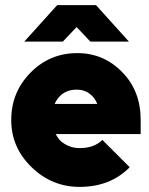

<svg xmlns="http://www.w3.org/2000/svg" viewBox="-20 -720 585 752"><path d="M75 -557H226L280 -614L334 -557H485L356 -700H204ZM531 -195V-250Q531 -363 460 -436Q387 -512 283 -512Q175 -512 100 -436Q24 -359 24 -250Q24 -142 104 -65Q183 12 292 12Q412 12 488 -65L381 -172Q349 -140 292 -140Q257 -140 229 -159Q219 -165 211.5 -174.5Q204 -184 198 -195ZM280 -369Q311 -369 332 -352Q351 -338 361 -313H194Q204 -336 223 -351Q247 -369 280 -369Z"/></svg>

Font: Unageo
Style: ExtraBold
Weight: 800
Designer: Richard Sepsi
Foundry: Richard Sepsi
Version: Version 2.000